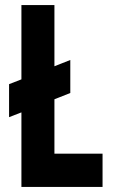

<svg xmlns="http://www.w3.org/2000/svg" viewBox="-20 -742 492 762"><path d="M65 0V-296L16 -277V-408L65 -427V-722H196V-479L259 -504V-373L196 -348V-132H387V0Z"/></svg>

Font: PostBus
Style: Regular
Weight: 400
Designer: Peter Wiegel
Version: Version 1.001